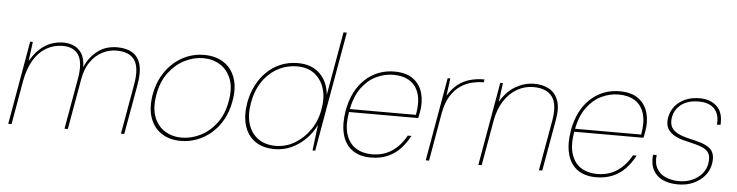

<svg xmlns="http://www.w3.org/2000/svg" viewBox="-45 -928 4408 1149"><g transform="rotate(5 2158.5 -354.0)"><path d="M27 0 115 -501H131L116 -385Q154 -450 203.5 -481.5Q253 -513 316 -513Q345 -513 373.5 -502Q402 -491 422.5 -462Q443 -433 445 -377Q468 -434 517 -473.5Q566 -513 638 -513Q693 -513 728.5 -491.5Q764 -470 777.5 -423Q791 -376 777 -298L724 0H704L757 -300Q775 -401 744 -447Q713 -493 634 -493Q591 -493 550 -472Q509 -451 479.5 -409.5Q450 -368 439 -305L385 0H365L419 -305Q436 -402 407.5 -447.5Q379 -493 312 -493Q258 -493 213 -466.5Q168 -440 137.5 -389Q107 -338 93 -262L47 0Z M1064 12Q996 12 948 -19.5Q900 -51 879.5 -110Q859 -169 873 -251Q884 -312 911 -360.5Q938 -409 976.5 -443Q1015 -477 1061.5 -495Q1108 -513 1159 -513Q1228 -513 1276.5 -482Q1325 -451 1346 -392Q1367 -333 1352 -251Q1341 -189 1314 -140.5Q1287 -92 1248 -58Q1209 -24 1162 -6Q1115 12 1064 12ZM1067 -8Q1124 -8 1179 -35Q1234 -62 1275 -116Q1316 -170 1330 -251Q1344 -331 1322.5 -385Q1301 -439 1256.5 -466Q1212 -493 1157 -493Q1100 -493 1045.5 -466Q991 -439 950 -385Q909 -331 895 -251Q881 -170 902 -116Q923 -62 967.5 -35Q1012 -8 1067 -8Z M1629 12Q1555 12 1508.5 -22Q1462 -56 1445 -115Q1428 -174 1441 -250Q1451 -307 1475.5 -355Q1500 -403 1536.5 -438.5Q1573 -474 1620 -493.5Q1667 -513 1723 -513Q1805 -513 1854 -466Q1903 -419 1911 -339L1978 -720H1998L1871 0H1855L1874 -155Q1851 -106 1813 -68.5Q1775 -31 1728 -9.5Q1681 12 1629 12ZM1632 -8Q1694 -8 1747.5 -40Q1801 -72 1838.5 -127Q1876 -182 1887 -251Q1900 -321 1882.5 -376Q1865 -431 1823.5 -462Q1782 -493 1721 -493Q1658 -493 1604 -464Q1550 -435 1513 -380.5Q1476 -326 1463 -251Q1450 -177 1467.5 -122.5Q1485 -68 1527.5 -38Q1570 -8 1632 -8Z M2206 12Q2136 12 2092 -21Q2048 -54 2033 -114.5Q2018 -175 2032 -256Q2043 -317 2067.5 -365Q2092 -413 2128 -446Q2164 -479 2208 -496Q2252 -513 2302 -513Q2375 -513 2417 -481Q2459 -449 2473 -396.5Q2487 -344 2475 -282Q2474 -273 2472 -265.5Q2470 -258 2468 -248H2042L2045 -266H2453Q2467 -344 2451 -394Q2435 -444 2395.5 -468.5Q2356 -493 2298 -493Q2246 -493 2196 -469.5Q2146 -446 2108 -394.5Q2070 -343 2055 -261L2053 -252Q2038 -167 2055.5 -113Q2073 -59 2114 -33.5Q2155 -8 2210 -8Q2279 -8 2330 -42Q2381 -76 2415 -138H2437Q2414 -94 2382 -60Q2350 -26 2306 -7Q2262 12 2206 12Z M2535 0 2623 -501H2639L2625 -396Q2652 -440 2684.5 -465.5Q2717 -491 2757 -502Q2797 -513 2843 -513L2840 -495H2831Q2804 -495 2770 -487Q2736 -479 2702.5 -457Q2669 -435 2643 -394Q2617 -353 2605 -286L2555 0Z M2851 0 2939 -501H2955L2940 -387Q2979 -453 3032.5 -483Q3086 -513 3143 -513Q3194 -513 3231.5 -492.5Q3269 -472 3286 -427.5Q3303 -383 3290 -310L3235 0H3215L3269 -305Q3286 -402 3252 -447.5Q3218 -493 3139 -493Q3088 -493 3042.5 -467.5Q2997 -442 2964.5 -392.5Q2932 -343 2919 -271L2871 0Z M3559 12Q3489 12 3445 -21Q3401 -54 3386 -114.5Q3371 -175 3385 -256Q3396 -317 3420.5 -365Q3445 -413 3481 -446Q3517 -479 3561 -496Q3605 -513 3655 -513Q3728 -513 3770 -481Q3812 -449 3826 -396.5Q3840 -344 3828 -282Q3827 -273 3825 -265.5Q3823 -258 3821 -248H3395L3398 -266H3806Q3820 -344 3804 -394Q3788 -444 3748.5 -468.5Q3709 -493 3651 -493Q3599 -493 3549 -469.5Q3499 -446 3461 -394.5Q3423 -343 3408 -261L3406 -252Q3391 -167 3408.5 -113Q3426 -59 3467 -33.5Q3508 -8 3563 -8Q3632 -8 3683 -42Q3734 -76 3768 -138H3790Q3767 -94 3735 -60Q3703 -26 3659 -7Q3615 12 3559 12Z M4051 12Q4000 12 3961 -5Q3922 -22 3902 -58.5Q3882 -95 3887 -152H3909Q3903 -101 3922.5 -69Q3942 -37 3978 -22.5Q4014 -8 4055 -8Q4097 -8 4132.5 -23Q4168 -38 4191.5 -65Q4215 -92 4221 -126Q4228 -167 4216 -189Q4204 -211 4173 -223.5Q4142 -236 4091 -247Q4052 -255 4024.5 -267Q3997 -279 3980.5 -295.5Q3964 -312 3958.5 -333.5Q3953 -355 3958 -383Q3965 -422 3989 -451Q4013 -480 4050.5 -496.5Q4088 -513 4136 -513Q4201 -513 4240 -476Q4279 -439 4274 -365H4252Q4259 -422 4228.5 -457.5Q4198 -493 4132 -493Q4067 -493 4027.5 -462.5Q3988 -432 3980 -383Q3976 -358 3982.5 -336Q3989 -314 4014.5 -297Q4040 -280 4091 -268Q4127 -260 4158 -251Q4189 -242 4210.5 -228Q4232 -214 4241 -190.5Q4250 -167 4244 -129Q4237 -88 4210.5 -56.5Q4184 -25 4143.5 -6.5Q4103 12 4051 12Z"/></g></svg>

Font: DM Sans 17pt Thin
Style: Italic
Weight: 250
Italic angle: -10°
Version: Version 4.004;gftools[0.9.30]